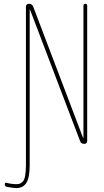

<svg xmlns="http://www.w3.org/2000/svg" viewBox="-20 -750 540 1001"><path d="M13.7 223.6Q4.9 220.7 4.9 210Q4.9 201.2 14.6 203.1Q39.1 210 65.4 210Q76.2 210 82 208Q87.9 206.1 97.2 198.2Q106.4 190.4 110.8 167.5Q115.2 144.5 115.2 110.4V-713.9Q115.2 -729.5 130.9 -730.5Q147.5 -730.5 153.3 -714.8L413.1 -31.2Q413.1 -30.3 414.1 -30.3Q415 -30.3 415 -31.2V-719.7Q415 -729.5 424.8 -730Q434.6 -730.5 434.6 -719.7V-15.6Q434.6 0 418.9 0Q402.3 0 397.5 -14.6L136.7 -699.2Q136.7 -700.2 135.7 -700.2Q134.8 -700.2 134.8 -699.2V110.4Q134.8 175.8 117.7 203.1Q100.6 230.5 65.4 230.5Q40 229.5 13.7 223.6Z"/></svg>

Font: Rounded Mgen+ 1m thin
Style: Regular
Weight: 100
Designer: [Source Han Sans]
Ryoko NISHIZUKA  (kana & ideographs); Paul D. Hunt (Latin, Greek & Cyrillic); Wenlong ZHANG  (bopomofo
Version: Version 1.059.20150602